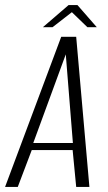

<svg xmlns="http://www.w3.org/2000/svg" viewBox="-41 -736 424 756"><path d="M-21 0 200 -591H259L311 0H259L245 -145H84L29 0ZM90 -173H246L218 -522ZM128 -629 229 -716H264L340 -629H303L242 -688L166 -629Z"/></svg>

Font: Alumni Sans Light
Style: Italic
Weight: 300
Italic angle: -8°
Version: Version 1.016